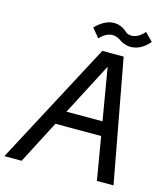

<svg xmlns="http://www.w3.org/2000/svg" viewBox="-173 -997 956 1096"><g transform="rotate(15 305.5 -448.5)"><path d="M417 -814.9Q357.4 -850.1 299.8 -788.1L255.9 -840.8Q305.7 -891.6 355.7 -896.2Q405.8 -900.9 448.2 -859.9Q466.8 -849.6 486.6 -852.5Q506.3 -855.5 523.2 -866.2Q540 -877 554.2 -894L600.1 -847.2Q558.6 -798.3 509.3 -790.5Q460 -782.7 417 -814.9ZM502.9 0 460 -253.9H189.9L58.1 0H-43.9L340.8 -725.1H466.8L601.1 0ZM232.9 -336.9H445.8L394 -643.1H392.1Z"/></g></svg>

Font: Stilu
Style: Italic
Weight: 400
Italic angle: -10°
Designer: Genilson Lima Santos
Foundry: Genilson Lima Santos
Version: Version 1.200;PS 001.200;hotconv 1.0.88;makeotf.lib2.5.64775